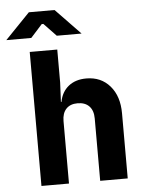

<svg xmlns="http://www.w3.org/2000/svg" viewBox="-117 -993 778 1042"><g transform="rotate(-5 272.5 -472.5)"><path d="M536 -355V0H386V-340Q386 -383 363.5 -406.5Q341 -430 300 -430Q260 -430 238 -406.5Q216 -383 216 -340V0H66V-730H216V-550L211 -445H214Q224 -499 262 -529.5Q300 -560 359 -560Q439 -560 487.5 -504Q536 -448 536 -355ZM81 -805H-55L80 -945H220L355 -805H220L153 -875H144Z"/></g></svg>

Font: JetBrains Mono Extra Bold
Style: Regular
Weight: 800
Monospace: yes
Designer: Philipp Nurullin, Konstantin Bulenkov
Foundry: JetBrains
Version: 2.002